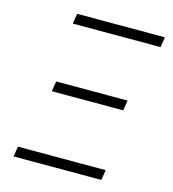

<svg xmlns="http://www.w3.org/2000/svg" viewBox="-109 -820 817 909"><g transform="rotate(15 300.0 -365.0)"><path d="M149 -680 157 -730H587L579 -680ZM136 -345 144 -395H494L486 -345ZM41 0 49 -50H479L471 0Z"/></g></svg>

Font: JetBrains Mono Thin
Style: Italic
Weight: 100
Italic angle: -9°
Monospace: yes
Designer: Philipp Nurullin, Konstantin Bulenkov
Foundry: JetBrains
Version: Version 2.305; ttfautohint (v1.8.4.7-5d5b)